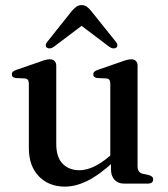

<svg xmlns="http://www.w3.org/2000/svg" viewBox="-20 -700 640 732"><path d="M403 -55.5V-90L400.5 -92.5V-380Q400.5 -390.5 396.8 -395.5Q393 -400.5 384.5 -401L350.5 -402.5Q342.5 -404 339 -407.2Q335.5 -410.5 335.5 -416Q335.5 -422.5 339.5 -426.5Q343.5 -430.5 354 -434L439 -463.5Q454 -469 463.5 -471.5Q473 -474 480.5 -474Q492.5 -474 498.5 -467.2Q504.5 -460.5 504.5 -449V-66.5Q504.5 -53.5 509.5 -46.8Q514.5 -40 524 -37.5L547.5 -32.5Q556 -30 560 -26Q564 -22 564 -15.5Q564 -8.5 558.8 -4.2Q553.5 0 542.5 0H452.5Q430 0 416.5 -14.8Q403 -29.5 403 -55.5ZM90 -135V-380Q90 -390.5 86.2 -395.5Q82.5 -400.5 74.5 -401L40 -402.5Q32 -404 28.5 -407.2Q25 -410.5 25 -416Q25 -422.5 29 -426.5Q33 -430.5 43.5 -434L129 -463.5Q144.5 -469.5 153.8 -471.8Q163 -474 169.5 -474Q182 -474 188.2 -467.2Q194.5 -460.5 194.5 -449V-151Q194.5 -100.5 218.8 -75.8Q243 -51 283 -51Q308 -51 336.2 -63.8Q364.5 -76.5 397 -104L418.5 -122.5L437 -103.5L415.5 -85Q356.5 -31.5 312.2 -10Q268 11.5 228 11.5Q166 11.5 128 -28Q90 -67.5 90 -135ZM311 -616.5H271L397.5 -521Q405 -516 411.8 -515.5Q418.5 -515 423.5 -518.5Q427.5 -522 427.5 -527.8Q427.5 -533.5 421.5 -541L326.5 -659.5Q318 -669.5 310.2 -675Q302.5 -680.5 291 -680.5Q280 -680.5 272 -675Q264 -669.5 255 -659.5L160.5 -541Q154.5 -533.5 154.5 -527.8Q154.5 -522 158.5 -518.5Q163.5 -515 170.2 -515.5Q177 -516 184.5 -521Z"/></svg>

Font: Fraunces 24pt
Style: Regular
Weight: 400
Version: Version 1.000;[b76b70a41]